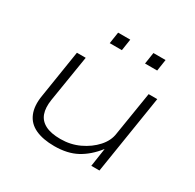

<svg xmlns="http://www.w3.org/2000/svg" viewBox="-154 -865 1056 1041"><g transform="rotate(30 374.5 -345.0)"><path d="M307 8Q236 8 188.5 -14Q141 -36 122 -82Q103 -128 114 -194L161 -492H216L169 -201Q161 -149 173.5 -114Q186 -79 221.5 -60.5Q257 -42 317 -42Q380 -42 434 -67.5Q488 -93 524 -133Q560 -173 566 -219L610 -492H664L586 0H535L552 -114H551Q504 -54 446.5 -23Q389 8 307 8ZM510 -626 521 -698H597L586 -626ZM289 -626 300 -698H376L365 -626Z"/></g></svg>

Font: Nunito Sans 7pt Expanded ExtraLight
Style: Italic
Weight: 250
Width: 7
Italic angle: -9°
Designer: Vernon Adams
Foundry: Vernon Adams
Version: Version 3.101;gftools[0.9.27]